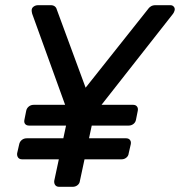

<svg xmlns="http://www.w3.org/2000/svg" viewBox="-20 -720 694 740"><path d="M208 0Q198 0 193 -6.5Q188 -13 189 -23L244 -280L104 -667Q102 -675 102 -680Q102 -689 109.5 -694.5Q117 -700 127 -700H176Q185 -700 191 -695.5Q197 -691 199 -683L310 -382L549 -683Q554 -691 561.5 -695.5Q569 -700 579 -700H637Q645 -700 650 -694Q655 -688 653 -680Q652 -676 650.5 -673Q649 -670 647 -667L343 -280L288 -23Q287 -13 279 -6.5Q271 0 260 0ZM65 -106Q55 -106 50 -112.5Q45 -119 46 -129L54 -164Q56 -174 64 -180.5Q72 -187 83 -187H466Q476 -187 481 -180.5Q486 -174 484 -164L476 -129Q475 -119 467 -112.5Q459 -106 449 -106ZM92 -236Q82 -236 77 -242Q72 -248 74 -258L81 -293Q83 -303 91 -309.5Q99 -316 110 -316H493Q503 -316 508 -309.5Q513 -303 511 -293L504 -258Q502 -248 494 -242Q486 -236 476 -236Z"/></svg>

Font: Rubik
Style: Italic
Weight: 400
Italic angle: -12°
Designer: Hubert and Fischer
Foundry: Hubert and Fischer
Version: Version 2.300;gftools[0.9.30]